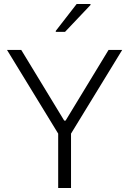

<svg xmlns="http://www.w3.org/2000/svg" viewBox="-20 -937 645 957"><path d="M270 0V-271L15 -688H86L300 -336H307L521 -688H589L334 -271V0ZM258 -778V-783L362 -917H431V-912L304 -778Z"/></svg>

Font: Saira Thin Light
Style: Regular
Weight: 300
Version: Version 1.101